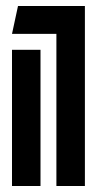

<svg xmlns="http://www.w3.org/2000/svg" viewBox="-20 -620 323 640"><path d="M168 0V-507H20L40 -600H263V0ZM20 0V-454H115V0Z"/></svg>

Font: Karantina
Style: Regular
Weight: 400
Designer: Rony Koch
Foundry: Rony Koch
Version: Version 1.000; ttfautohint (v1.8.3)